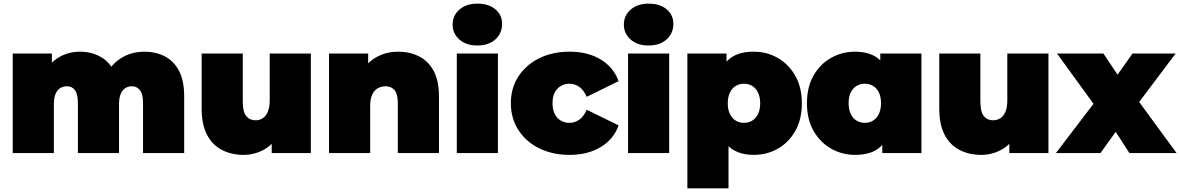

<svg xmlns="http://www.w3.org/2000/svg" viewBox="-20 -841 6485 1055"><path d="M774 -557Q836 -557 885.5 -531.5Q935 -506 963.5 -452Q992 -398 992 -312V0H766V-273Q766 -324 749 -345.5Q732 -367 705 -367Q685 -367 669 -357Q653 -347 643.5 -325.5Q634 -304 634 -267V0H408V-273Q408 -324 392 -345.5Q376 -367 347 -367Q327 -367 311 -357Q295 -347 285.5 -325.5Q276 -304 276 -267V0H50V-547H265V-390L221 -434Q252 -496 304 -526.5Q356 -557 420 -557Q492 -557 547.5 -519.5Q603 -482 622 -401L553 -412Q583 -480 640.5 -518.5Q698 -557 774 -557Z M1318 10Q1253 10 1200.5 -16.5Q1148 -43 1118 -99.5Q1088 -156 1088 -245V-547H1314V-284Q1314 -226 1333 -203Q1352 -180 1385 -180Q1405 -180 1422.5 -190.5Q1440 -201 1451 -225.5Q1462 -250 1462 -290V-547H1688V0H1473V-158L1516 -115Q1487 -51 1433.5 -20.5Q1380 10 1318 10Z M2168 -557Q2231 -557 2282 -531.5Q2333 -506 2362.5 -452Q2392 -398 2392 -312V0H2166V-273Q2166 -324 2148 -345.5Q2130 -367 2099 -367Q2076 -367 2056.5 -356.5Q2037 -346 2025.5 -322Q2014 -298 2014 -257V0H1788V-547H2003V-387L1960 -433Q1992 -495 2046.5 -526Q2101 -557 2168 -557Z M2490 0V-547H2716V0ZM2603 -591Q2541 -591 2504 -624Q2467 -657 2467 -706Q2467 -755 2504 -788Q2541 -821 2603 -821Q2665 -821 2702 -790Q2739 -759 2739 -710Q2739 -658 2702 -624.5Q2665 -591 2603 -591Z M3110 10Q3016 10 2943 -26Q2870 -62 2828.5 -126.5Q2787 -191 2787 -274Q2787 -357 2828.5 -421Q2870 -485 2943 -521Q3016 -557 3110 -557Q3210 -557 3281 -514Q3352 -471 3379 -395L3204 -309Q3187 -347 3162.5 -364Q3138 -381 3109 -381Q3084 -381 3062.5 -369Q3041 -357 3028.5 -333.5Q3016 -310 3016 -274Q3016 -238 3028.5 -214Q3041 -190 3062.5 -178Q3084 -166 3109 -166Q3138 -166 3162.5 -183Q3187 -200 3204 -238L3379 -152Q3352 -76 3281 -33Q3210 10 3110 10Z M3431 0V-547H3657V0ZM3544 -591Q3482 -591 3445 -624Q3408 -657 3408 -706Q3408 -755 3445 -788Q3482 -821 3544 -821Q3606 -821 3643 -790Q3680 -759 3680 -710Q3680 -658 3643 -624.5Q3606 -591 3544 -591Z M4122 10Q4051 10 4004.5 -20.5Q3958 -51 3936 -113.5Q3914 -176 3914 -273Q3914 -372 3934.5 -434.5Q3955 -497 4001 -527Q4047 -557 4122 -557Q4194 -557 4254 -522.5Q4314 -488 4350 -424.5Q4386 -361 4386 -273Q4386 -185 4350 -121.5Q4314 -58 4254 -24Q4194 10 4122 10ZM3757 194V-547H3972V-473L3973 -273L3983 -73V194ZM4068 -166Q4093 -166 4113 -178Q4133 -190 4145 -214Q4157 -238 4157 -273Q4157 -309 4145 -333Q4133 -357 4113 -369Q4093 -381 4068 -381Q4043 -381 4023 -369Q4003 -357 3991 -333Q3979 -309 3979 -273Q3979 -238 3991 -214Q4003 -190 4023 -178Q4043 -166 4068 -166Z M4678 10Q4607 10 4546.5 -24.5Q4486 -59 4450 -122.5Q4414 -186 4414 -274Q4414 -362 4450 -425.5Q4486 -489 4546.5 -523Q4607 -557 4678 -557Q4750 -557 4796 -526.5Q4842 -496 4864 -433.5Q4886 -371 4886 -274Q4886 -176 4865.5 -113Q4845 -50 4799.5 -20Q4754 10 4678 10ZM4732 -166Q4757 -166 4777 -178Q4797 -190 4809 -214.5Q4821 -239 4821 -274Q4821 -310 4809 -333.5Q4797 -357 4777 -369Q4757 -381 4732 -381Q4707 -381 4687 -369Q4667 -357 4655 -333.5Q4643 -310 4643 -274Q4643 -239 4655 -214.5Q4667 -190 4687 -178Q4707 -166 4732 -166ZM4828 0V-74L4827 -274L4817 -474V-547H5043V0Z M5371 10Q5306 10 5253.5 -16.5Q5201 -43 5171 -99.5Q5141 -156 5141 -245V-547H5367V-284Q5367 -226 5386 -203Q5405 -180 5438 -180Q5458 -180 5475.5 -190.5Q5493 -201 5504 -225.5Q5515 -250 5515 -290V-547H5741V0H5526V-158L5569 -115Q5540 -51 5486.5 -20.5Q5433 10 5371 10Z M5782 0 6040 -338 6034 -208 5788 -547H6043L6164 -366L6070 -359L6203 -547H6440L6193 -219V-344L6445 0H6186L6061 -193L6156 -180L6027 0Z"/></svg>

Font: MOST Montserrat Black
Style: Regular
Weight: 900
Designer: Julieta Ulanovsky
Foundry: Julieta Ulanovsky
Version: Version 8.000;March 11, 2024;FontCreator 15.0.0.2926 64-bit